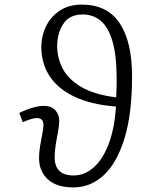

<svg xmlns="http://www.w3.org/2000/svg" viewBox="-20 -802 650 836"><path d="M300 14Q227 14 188.5 -21Q150 -56 150 -114Q150 -138 154.5 -166Q159 -194 164 -218Q169 -242 169 -255Q170 -274 161.5 -281Q153 -288 141 -288Q121 -288 79 -270L64 -310Q89 -323 118.5 -332Q148 -341 171 -341Q204 -341 221 -322Q238 -303 238 -276Q238 -258 233 -231.5Q228 -205 223 -175Q218 -145 218 -117Q218 -38 301 -38Q349 -38 389 -74Q429 -110 454 -177.5Q479 -245 485 -338Q373 -347 301 -382.5Q229 -418 194.5 -473Q160 -528 160 -596Q160 -646 181 -688.5Q202 -731 241.5 -756.5Q281 -782 336 -782Q447 -782 501 -701Q555 -620 555 -470Q555 -306 522 -199Q489 -92 431.5 -39Q374 14 300 14ZM486 -378Q487 -400 487.5 -419Q488 -438 488 -457Q488 -561 469.5 -623Q451 -685 418 -712Q385 -739 340 -739Q283 -739 256 -698.5Q229 -658 229 -601Q229 -550 253 -503.5Q277 -457 333.5 -423.5Q390 -390 486 -378Z"/></svg>

Font: Literata 12pt Light
Style: Italic
Weight: 300
Italic angle: -2°
Designer: Latin by Veronika Burian and Jose Scaglione. Greek by Irene Vlachou. Cyrillic by Vera Evstafieva
Foundry: TypeTogether
Version: Version 3.002